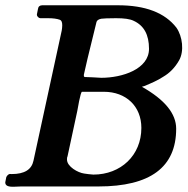

<svg xmlns="http://www.w3.org/2000/svg" viewBox="-24 -707 711 728"><path d="M129 -638H158C177 -638 192 -636 203 -632C209 -630 212 -623 212 -611C212 -604 211 -597 210 -591L103 -98C96 -64 69 -47 20 -47C11 -49 5 -45 0 -36L-4 -16V-15C-4 -3 7 2 30 1C49 0 61 0 66 0H349C546 0 644 -73 644 -219C644 -276 601 -329 514 -378C517 -379 520 -380 524 -381C548 -391 574 -402 595 -416C619 -430 639 -450 655 -478C675 -513 668 -569 645 -602C601 -659 527 -687 423 -687H136C127 -687 121 -682 120 -673L116 -653V-651C116 -644 124 -638 129 -638ZM512 -222C512 -118 434 -45 330 -45C318 -46 306 -47 295 -49C272 -52 230 -75 230 -102C230 -106 230 -110 232 -114C235 -127 258 -234 269 -286C270 -291 281 -359 287 -359H370C454 -359 512 -304 512 -222ZM360 -412C338 -413 313 -415 297 -415C295 -416 294 -417 294 -419V-424C297 -440 313 -507 342 -624C344 -630 350 -634 360 -636C367 -637 386 -638 416 -638C447 -638 469 -635 483 -628C522 -610 541 -575 541 -522C541 -445 440 -412 360 -412Z"/></svg>

Font: fbb
Style: Bold Italic
Weight: 700
Italic angle: -12°
Designer: David J. Perry, Michael Sharpe
Version: Version 0.991